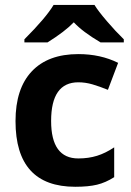

<svg xmlns="http://www.w3.org/2000/svg" viewBox="-20 -731 518 761"><path d="M278.3 9.3Q41.5 9.3 41.5 -251Q41.5 -379.9 106 -448.2Q170.4 -516.6 290.5 -516.6Q378.4 -516.6 448.2 -481.9L407.7 -375Q375 -388.2 346.9 -396.5Q318.8 -404.8 290.5 -404.8Q182.6 -404.8 182.6 -251.5Q182.6 -103 290.5 -103Q330.6 -103 364.5 -113.5Q398.4 -124 432.6 -147V-28.8Q398.9 -7.3 364.7 1Q330.6 9.3 278.3 9.3ZM378.4 -563Q307.1 -605 272.5 -642.6Q237.3 -606 168.5 -563H76.7V-575.2Q162.1 -660.6 192.4 -711.4H354.5Q368.7 -688 403.3 -647.5Q438 -606.9 470.7 -575.2V-563Z"/></svg>

Font: Bpm'online Open Sans
Style: Bold
Weight: 700
Foundry: Ascender Corporation
Version: Version 1.10